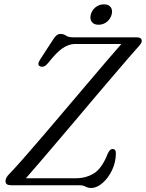

<svg xmlns="http://www.w3.org/2000/svg" viewBox="-20 -876 690 908"><path d="M355 0H32Q6 0 6 -19Q6 -28.5 11 -37Q16 -45.5 24.5 -54Q46.5 -76.5 86.8 -122Q127 -167.5 178 -227.2Q229 -287 284 -351.8Q339 -416.5 391.2 -478.2Q443.5 -540 486.2 -589.8Q529 -639.5 554 -668H334.5Q305.5 -668 276 -648Q246.5 -628 208.5 -579Q189 -554.5 170.5 -562Q152 -569 172 -598L231.5 -689.5Q247.5 -715.5 264.5 -715.5Q281.5 -715.5 292.2 -707.5Q303 -699.5 327 -699.5H625.5Q650.5 -699.5 650.5 -682Q650.5 -675.5 644.5 -667.2Q638.5 -659 628.5 -648.5Q615.5 -634.5 586.8 -601Q558 -567.5 517.8 -520.5Q477.5 -473.5 431.2 -418.8Q385 -364 337 -307.2Q289 -250.5 244.2 -198Q199.5 -145.5 162.8 -102.5Q126 -59.5 102.5 -33H338.5Q387 -33 424.8 -56.5Q462.5 -80 490 -150.5Q500 -171.5 512 -171.5Q528 -171.5 528 -151.5Q528 -109 510 -71.5Q492 -34 465 -10.5Q438 13 410.5 13Q396.5 13 384.5 6.5Q372.5 0 355 0ZM446 -759Q423.5 -759 413.8 -772.8Q404 -786.5 409.5 -807.5Q415 -828 432 -841.8Q449 -855.5 472 -855.5Q494 -855.5 503.8 -841.8Q513.5 -828 508 -807.5Q502.5 -786.5 485.5 -772.8Q468.5 -759 446 -759Z"/></svg>

Font: Fraunces 9pt Soft Light
Style: Italic
Weight: 300
Italic angle: -16°
Version: Version 1.000;[0bf87f6ff]